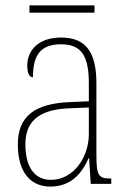

<svg xmlns="http://www.w3.org/2000/svg" viewBox="-20 -681 475 711"><path d="M89 -634H330V-661H89ZM166 10C245 10 284 -41 308 -95H310L316 0H392V-20H388C346 -20 337 -31 337 -105V-372C337 -491 296 -542 206 -542C120 -542 81 -492 81 -439C81 -410 88 -395 102 -395C102 -479 132 -517 206 -517C284 -517 309 -471 309 -371V-306L240 -303C108 -298 46 -250 46 -146C46 -40 96 10 166 10ZM169 -15C102 -15 74 -71 74 -146C74 -227 118 -276 239 -280L309 -283V-185C309 -96 250 -15 169 -15Z"/></svg>

Font: Noto Serif Devanagari Condensed Thin
Style: Regular
Weight: 100
Width: 3
Designer: Universal Thirst, Indian Type Foundry and the Monotype Design Team
Foundry: Monotype Imaging Inc.
Version: Version 2.004